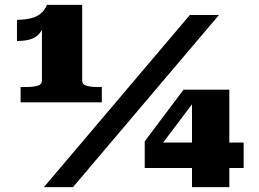

<svg xmlns="http://www.w3.org/2000/svg" viewBox="-20 -772 1069 792"><path d="M319 -440Q319 -423 337.5 -418Q356 -413 388 -413H400V-350H65V-413H86Q115 -413 134 -418Q153 -423 153 -440V-678L164 -680Q157 -650 142 -633Q127 -616 104.5 -609.5Q82 -603 50 -603V-690Q87 -691 110.5 -697.5Q134 -704 149 -717Q164 -730 174 -752H319ZM763 -710H883L281 0H161ZM577 -79V-189L737 -402H789L791 -367L616 -135L620 -184H985V-79ZM926 0H772V-373V-402H926Z"/></svg>

Font: Roboto Serif 20pt Black
Style: Regular
Weight: 900
Version: Version 1.008